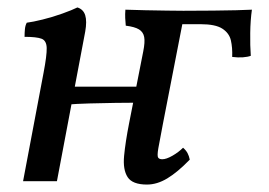

<svg xmlns="http://www.w3.org/2000/svg" viewBox="-20 -487 723 516"><path d="M375 9Q336 9 323 -11Q310 -31 313.5 -68Q317 -105 327 -156L365 -349Q370 -374 367.5 -387.5Q365 -401 353.5 -408Q342 -415 318 -418Q317 -428 316.5 -438.5Q316 -449 317 -461Q341 -460 370.5 -459.5Q400 -459 428.5 -458.5Q457 -458 477 -458L418 -155Q409 -109 405.5 -88.5Q402 -68 405 -63.5Q408 -59 416 -59Q427 -59 443.5 -68.5Q460 -78 472 -90Q480 -83 484 -75.5Q488 -68 490 -58Q457 -24 429.5 -7.5Q402 9 375 9ZM42 0 97 -291Q106 -338 105.5 -358Q105 -378 91.5 -383Q78 -388 46 -388Q46 -399 47 -409Q48 -419 52 -426Q68 -428 94.5 -434.5Q121 -441 147.5 -450.5Q174 -460 188 -467Q204 -462 209 -446Q214 -430 209 -402L133 0ZM161 -206 168 -254H356L350 -211Q326 -211 290.5 -210.5Q255 -210 220 -209Q185 -208 161 -206ZM604 -334Q605 -359 600.5 -378.5Q596 -398 577.5 -410Q559 -422 519 -422H440L465 -458Q517 -458 553 -458.5Q589 -459 614.5 -459.5Q640 -460 657 -461Q653 -433 652.5 -398.5Q652 -364 654 -337Q646 -334 633 -333Q620 -332 604 -334Z"/></svg>

Font: Vollkorn
Style: Italic
Weight: 400
Italic angle: -11°
Designer: Friedrich Althausen
Foundry: Friedrich Althausen
Version: Version 5.001